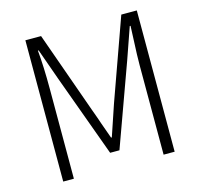

<svg xmlns="http://www.w3.org/2000/svg" viewBox="-105 -843 998 957"><g transform="rotate(-15 393.5 -364.5)"><path d="M106 -729H187L336 -310L348 -277Q351 -267 355.5 -256Q360 -245 364 -231Q373 -204 393 -150H397Q416 -204 451 -310L601 -729H681V0H624V-462Q624 -510 628 -590L631 -663H627L570 -500L417 -78H369L215 -500L157 -663H153Q161 -581 161 -462V0H106Z"/></g></svg>

Font: Merged Yaku Han JP Light
Style: Regular
Weight: 300
Designer: Ryoko NISHIZUKA 西塚涼子 (kana, bopomofo & ideographs); Paul D. Hunt (Latin, Greek & Cyrillic); Sandoll Communications 산돌커뮤니
Foundry: Adobe
Version: Version 2.004